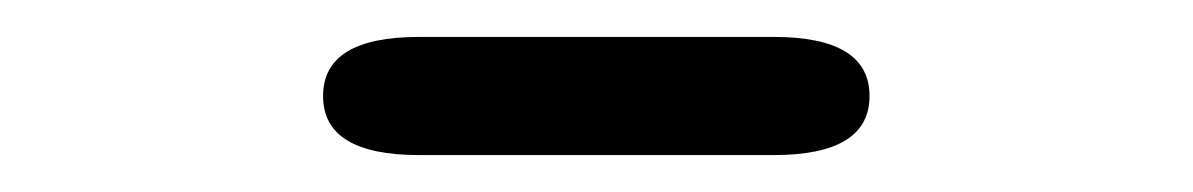

<svg xmlns="http://www.w3.org/2000/svg" viewBox="-20 -755 646 104"><path d="M207 -671Q155 -671 155 -703Q155 -735 207 -735H399Q451 -735 451 -703Q451 -671 399 -671Z"/></svg>

Font: Resource Han Rounded KR
Style: Regular
Weight: 400
Designer: Cyano Hao (round all glyphs); Ryoko NISHIZUKA 西塚涼子 (kana, bopomofo & ideographs); Paul D. Hunt (Latin, Greek & Cyrillic)
Foundry: Cyano Hao
Version: 0.990